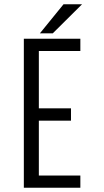

<svg xmlns="http://www.w3.org/2000/svg" viewBox="-20 -882 490 902"><path d="M167.5 -725.5 278.5 -862H365.5L228 -725.5ZM357.5 -642.5H162.5V-373H313.5V-315H162.5V-57.5H357.5V0H92V-700H357.5Z"/></svg>

Font: League Mono Condensed Light
Style: Regular
Weight: 300
Width: 1
Designer: Tyler Finck
Foundry: The League of Moveable Type / Tyler Finck
Version: Version 2.210